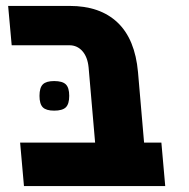

<svg xmlns="http://www.w3.org/2000/svg" viewBox="-20 -629 640 649"><path d="M214.5 -476H19.5L7.5 -609H215.5Q318 -609 377.2 -553Q436.5 -497 446.5 -385L467 -147H525.5L538.5 0H61L48 -147H301.5L279.5 -401Q276 -436.5 258.5 -456.2Q241 -476 214.5 -476ZM113.5 -305Q113.5 -332.5 124.8 -343.8Q136 -355 163 -355Q191 -355 202.5 -343.8Q214 -332.5 214 -305Q214 -277.5 202.5 -266.2Q191 -255 163 -255Q136 -255 124.8 -266.2Q113.5 -277.5 113.5 -305Z"/></svg>

Font: JuliaMono Black
Style: Italic
Weight: 900
Italic angle: -9°
Monospace: yes
Designer: cormullion
Foundry: corm
Version: Version 0.057; ttfautohint (v1.8.4)